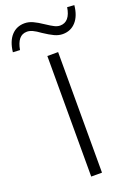

<svg xmlns="http://www.w3.org/2000/svg" viewBox="-246 -987 747 1055"><g transform="rotate(-20 128.0 -460.0)"><path d="M96 0V-705H159V0ZM-34 -787 -75 -789Q-68 -851 -38 -884Q-8 -917 39 -917Q63 -917 87 -906Q111 -895 142 -874Q172 -854 188.5 -846Q205 -838 220 -838Q249 -838 266.5 -859Q284 -880 290 -920L331 -917Q325 -856 295 -822.5Q265 -789 218 -789Q194 -789 169.5 -800.5Q145 -812 112 -834Q86 -853 68.5 -861Q51 -869 36 -869Q7 -869 -10 -848Q-27 -827 -34 -787Z"/></g></svg>

Font: Nunito Sans 11pt Light
Style: Regular
Weight: 300
Version: Version 3.101;gftools[0.9.27]